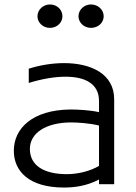

<svg xmlns="http://www.w3.org/2000/svg" viewBox="-20 -796 608 861"><path d="M445 -723C445 -752 420 -776 388 -776C357 -776 332 -752 332 -723C332 -695 356 -671 388 -671C421 -671 445 -695 445 -723ZM260 -723C260 -752 236 -776 204 -776C173 -776 148 -752 148 -723C148 -695 172 -671 204 -671C236 -671 260 -695 260 -723ZM492 30V-351C492 -465 388 -513 267 -513C215 -513 160 -504 109 -488V-424C167 -442 224 -452 274 -452C361 -452 424 -421 424 -343V-293C386 -302 330 -305 295 -305C125 -303 42 -220 42 -120C42 -29 109 45 267 45C311 45 367 39 424 9V30ZM424 -52C387 -30 332 -15 280 -15C175 -15 114 -55 114 -128C114 -201 188 -246 296 -247C326 -247 380 -244 424 -233Z"/></svg>

Font: LINE Seed JP_OTF Regular
Style: Regular
Weight: 400
Designer: LY Corporation & Fontrix & Fontworks
Version: Version 1.002